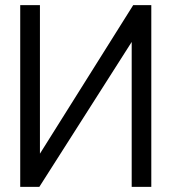

<svg xmlns="http://www.w3.org/2000/svg" viewBox="-20 -731 661 751"><path d="M59.1 -710.9V0H133.8L495.1 -566.9V0H571.8V-710.9H501L136.2 -129.9V-710.9Z"/></svg>

Font: Tuffy
Style: Regular
Weight: 500
Designer: Thatcher Ulrich, Karoly Barta and Michael Everson
Version: Version 001.270